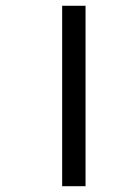

<svg xmlns="http://www.w3.org/2000/svg" viewBox="-20 -642 419 662"><path d="M194.3 0V-622.1H274.9V0Z"/></svg>

Font: NotoSans
Style: Regular
Weight: 400
Designer: Monotype Design team
Foundry: Monotype Imaging Inc.
Version: Version 1.04; ttfautohint (v1.4.1)